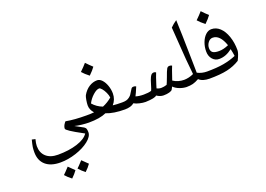

<svg xmlns="http://www.w3.org/2000/svg" viewBox="-174 -1278 3241 2336"><g transform="rotate(-20 1446.0 -109.5)"><path d="M834 10Q794 10 739 4Q684 -2 648 -12L756 47Q774 58 779 76Q784 94 784 118Q784 172 716 226Q648 280 544 314Q440 348 341 348Q217 348 149.5 289Q82 230 82 122Q82 84 86 56Q90 28 106 -34L150 -24Q136 28 136 62Q136 149 191 199Q246 249 344 249Q486 249 594 214.5Q702 180 742 119L718 106Q528 4 528 -20Q528 -52 554 -87Q564 -102 568 -102H570Q676 -82 834 -82Q848 -82 848 -68V-2Q848 10 834 10ZM659 480Q632 520 587 562Q540 526 508 488Q529 470 585 408Q596 420 659 480ZM478 498Q450 538 406 580Q356 542 326 506Q350 484 404 425Q415 437 478 498Z M933 -200Q983 -142 1057 -114Q1125 -142 1178 -188Q1175 -218 1158.5 -254Q1142 -290 1121.5 -314Q1101 -338 1088 -338Q1054 -338 1007 -296Q960 -254 933 -200ZM1057 -28Q975 10 828 10Q817 10 817 -1V-70Q817 -82 828 -82Q897 -82 931 -86Q887 -136 887 -190Q887 -220 894 -260Q901 -300 909 -316Q943 -376 993 -408Q1043 -440 1099 -440Q1131 -440 1160 -409Q1189 -378 1207 -327Q1225 -276 1225 -224Q1225 -146 1174 -88Q1219 -82 1303 -82Q1313 -82 1313 -72V0Q1313 10 1303 10Q1149 10 1057 -28ZM1113 -611Q1087 -573 1035 -523Q981 -565 949 -602Q1001 -652 1033 -690Q1073 -647 1113 -611Z M1957 -124Q2019 -82 2102 -82Q2112 -82 2112 -72V0Q2112 10 2102 10Q2056 10 2008 -8Q1960 -26 1931 -56L1913 -22Q1905 -8 1873 1Q1841 10 1798 10Q1755 10 1710 -20Q1688 6 1565 10Q1531 10 1488 0Q1445 -10 1418 -26Q1378 10 1293 10Q1283 10 1283 0V-72Q1283 -82 1293 -82Q1327 -82 1349 -88Q1371 -94 1389 -108Q1407 -122 1416 -134Q1425 -146 1455 -196Q1465 -216 1487 -216Q1509 -216 1521 -207Q1487 -124 1471 -96Q1513 -82 1574.5 -82Q1636 -82 1673 -94Q1681 -108 1698.5 -168Q1716 -228 1729 -254Q1742 -280 1754 -287Q1766 -294 1780.5 -294Q1795 -294 1807 -284Q1789 -242 1759 -146L1745 -100Q1773 -85 1805 -85.5Q1837 -86 1875 -98Q1883 -112 1910 -184Q1935 -256 1951 -284Q1963 -304 1985 -304Q2007 -304 2018 -295Q2008 -276 1957 -124Z M2091 10Q2081 10 2081 0V-72Q2081 -82 2091 -82Q2159 -82 2222 -112Q2203 -276 2184 -575L2173 -731Q2209 -768 2254 -798Q2261 -641 2267 -289L2270 -112Q2326 -82 2396 -82Q2407 -82 2407 -72V0Q2407 10 2396 10Q2303 10 2258 -33Q2213 -8 2178.5 1Q2144 10 2091 10Z M2742 -296Q2690 -446 2597 -446Q2561 -446 2536.5 -413Q2512 -380 2512 -340.5Q2512 -301 2536 -283.5Q2560 -266 2617 -266Q2674 -266 2742 -296ZM2773 -146Q2766 -198 2756 -240Q2672 -174 2586 -175Q2534 -175 2500 -214.5Q2466 -254 2466 -315Q2466 -376 2486.5 -430Q2507 -484 2541.5 -516.5Q2576 -549 2616 -549Q2678 -549 2726 -504.5Q2774 -460 2802 -379Q2830 -298 2830 -200Q2830 -162 2788 -77Q2715 -31 2624.5 -10.5Q2534 10 2387 10Q2376 10 2376 -1V-70Q2376 -82 2387 -82Q2521 -82 2610 -98Q2699 -114 2773 -146ZM2651 -720Q2625 -682 2573 -632Q2519 -674 2487 -711Q2539 -761 2571 -799Q2611 -756 2651 -720Z"/></g></svg>

Font: Autonym
Style: Regular
Weight: 500
Version: Version 1.0.20131126